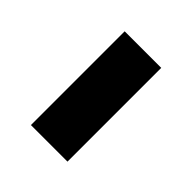

<svg xmlns="http://www.w3.org/2000/svg" viewBox="-15 -487 349 349"><g transform="rotate(-45 160.0 -312.0)"><path d="M39 -359H280V-265H39Z"/></g></svg>

Font: Noto Serif Sinhala SemiCondensed SemiBold
Style: Regular
Weight: 600
Width: 4
Designer: Jelle Bosma - Monotype Design Team
Foundry: Monotype Imaging Inc.
Version: Version 2.007; ttfautohint (v1.8.4.7-5d5b)